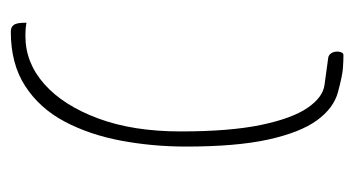

<svg xmlns="http://www.w3.org/2000/svg" viewBox="-170 -474 655 355"><g transform="rotate(90 157.5 -296.5)"><path d="M137 -569 86 -576Q82 -577 79.5 -580Q77 -583 76 -587Q75 -591 75.5 -595Q76 -599 77.5 -601.5Q79 -604 82 -604Q93 -604 106.5 -603Q120 -602 150 -594Q180 -586 202.5 -555Q225 -524 238 -465Q251 -406 251 -313Q251 -251 240 -192.5Q229 -134 204.5 -88Q180 -42 139 -15.5Q98 11 39 11Q35 11 32 10Q29 9 26.5 6Q24 3 23 -2.5Q22 -8 22 -18Q27 -17 32.5 -16.5Q38 -16 47 -16Q96 -16 135.5 -51Q175 -86 199 -150.5Q223 -215 223 -303Q223 -394 211 -451.5Q199 -509 179.5 -537.5Q160 -566 137 -569Z"/></g></svg>

Font: Noto Rashi Hebrew Thin
Style: Regular
Weight: 250
Version: Version 1.006